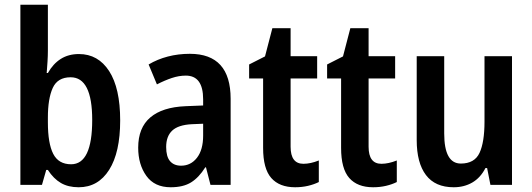

<svg xmlns="http://www.w3.org/2000/svg" viewBox="-20 -780 2246 810"><path d="M182 -566Q182 -545 180.5 -521Q179 -497 177 -472H182Q204 -511 236.5 -531.5Q269 -552 313 -552Q394 -552 440.5 -480Q487 -408 487 -272Q487 -137 440.5 -63.5Q394 10 312 10Q268 10 237 -8Q206 -26 182 -63H175L157 0H66V-760H182ZM278 -454Q223 -454 202.5 -409Q182 -364 182 -284V-264Q182 -175 204.5 -131Q227 -87 280 -87Q369 -87 369 -274Q369 -454 278 -454Z M781 -553Q953 -553 953 -363V0H868L849 -74H846Q819 -31 786 -10.5Q753 10 700 10Q632 10 597.5 -38Q563 -86 563 -157Q563 -241 614 -284.5Q665 -328 763 -332L837 -335V-361Q837 -461 764 -461Q735 -461 705 -451Q675 -441 642 -424L607 -508Q644 -530 688 -541.5Q732 -553 781 -553ZM789 -256Q732 -253 706.5 -229Q681 -205 681 -160Q681 -119 697.5 -100Q714 -81 744 -81Q785 -81 811 -114.5Q837 -148 837 -208V-258Z M1260 -89Q1290 -89 1325 -103V-12Q1305 -2 1279.5 4Q1254 10 1225 10Q1159 10 1124.5 -29Q1090 -68 1090 -156V-449H1031V-508L1098 -542L1129 -661H1206V-543H1318V-449H1206V-161Q1206 -89 1260 -89Z M1589 -89Q1619 -89 1654 -103V-12Q1634 -2 1608.5 4Q1583 10 1554 10Q1488 10 1453.5 -29Q1419 -68 1419 -156V-449H1360V-508L1427 -542L1458 -661H1535V-543H1647V-449H1535V-161Q1535 -89 1589 -89Z M2140 -543V0H2049L2035 -71H2028Q2007 -30 1972.5 -10Q1938 10 1894 10Q1816 10 1777 -41.5Q1738 -93 1738 -189V-543H1854V-217Q1854 -90 1924 -90Q1982 -90 2003 -135Q2024 -180 2024 -267V-543Z"/></svg>

Font: Noto Sans Devanagari Condensed SemiBold
Style: Regular
Weight: 600
Width: 3
Designer: Jelle Bosma - Monotype Design Team
Foundry: Monotype Imaging Inc.
Version: Version 2.004; ttfautohint (v1.8.4.7-5d5b)